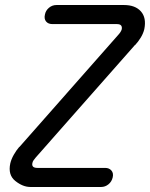

<svg xmlns="http://www.w3.org/2000/svg" viewBox="-20 -745 598 765"><path d="M189 -649Q172 -649 163.5 -659.5Q155 -670 159 -687Q162 -703 175 -714Q188 -725 205 -725H474Q519 -725 541.5 -699.5Q564 -674 555 -629Q551 -612 541 -595.5Q531 -579 518 -565V-566L122 -117Q117 -111 113.5 -106Q110 -101 109 -95Q105 -76 129 -76H399Q415 -76 424 -65.5Q433 -55 429 -38Q425 -21 412 -10.5Q399 0 383 0H101Q71 0 41 -24Q11 -48 21 -94Q25 -111 35 -128.5Q45 -146 57 -160V-159L452 -607Q462 -618 465 -628Q469 -649 446 -649Z"/></svg>

Font: VDS Compensated
Style: Light Italic
Weight: 300
Italic angle: -12°
Designer: artmaker
Foundry: artmaker
Version: Version 1.000 2012 initial release